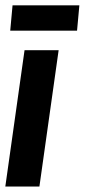

<svg xmlns="http://www.w3.org/2000/svg" viewBox="-30 -684 312 704"><path d="M60 -500H185L114.5 0H-10.5ZM16 -664.5H261L252.5 -571.5H7.5Z"/></svg>

Font: Urbanist
Style: Bold Italic
Weight: 700
Italic angle: -8°
Designer: Corey Hu
Foundry: Corey Hu
Version: Version 1.330; ttfautohint (v1.8.4.7-5d5b)